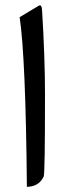

<svg xmlns="http://www.w3.org/2000/svg" viewBox="-20 -704 262 725"><path d="M54.2 -639.2C69.3 -538.1 78.6 -324.2 81.5 1.5C112.3 1 133.3 -12.2 145 -37.6C148.4 -44.9 149.9 -147.9 149.9 -347.7C149.9 -442.9 146 -549.8 138.7 -668C137.2 -682.1 133.3 -687 125 -681.6Z"/></svg>

Font: Sahel
Style: Regular
Weight: 400
Foundry: Saber Rastikerdar (saber.rastikerdar@gmail.com)
Version: Version 3.4.0